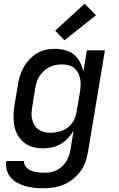

<svg xmlns="http://www.w3.org/2000/svg" viewBox="-20 -791 640 1034"><path d="M215 223Q190 223 165.5 220.5Q141 218 118 211.5Q95 205 74 194Q53 183 38 165.5Q23 148 16.5 124.5Q10 101 14 76H110Q108 89 114 99.5Q120 110 129 117Q138 124 149 128.5Q160 133 172 135Q184 137 196.5 138Q209 139 222 139Q238 139 255 136Q272 133 287.5 124.5Q303 116 316 103.5Q329 91 338 76Q347 61 352 45Q357 29 360 12L376 -86Q363 -65 345 -46Q327 -27 305.5 -14.5Q284 -2 259.5 3Q235 8 212 8Q183 8 156 0.5Q129 -7 108.5 -24Q88 -41 74.5 -65Q61 -89 56.5 -116.5Q52 -144 53 -173Q54 -202 59 -231L76 -331Q79 -355 86.5 -379.5Q94 -404 106.5 -427Q119 -450 137 -469.5Q155 -489 177.5 -503Q200 -517 225 -522.5Q250 -528 275 -528Q303 -528 330 -521Q357 -514 377.5 -497.5Q398 -481 410.5 -457Q423 -433 429 -406L448 -520H545L454 26Q450 53 440.5 80Q431 107 414 130.5Q397 154 373.5 173Q350 192 323.5 203Q297 214 269.5 218.5Q242 223 215 223ZM251 -76Q275 -76 300 -82.5Q325 -89 345.5 -105Q366 -121 378 -144.5Q390 -168 393 -192L410 -292Q413 -310 414 -328.5Q415 -347 412 -364.5Q409 -382 401 -397.5Q393 -413 380 -424Q367 -435 349.5 -439.5Q332 -444 314 -444Q297 -444 280 -441Q263 -438 247 -430Q231 -422 217.5 -410Q204 -398 193.5 -382.5Q183 -367 178 -350.5Q173 -334 170 -317L154 -217Q151 -200 150 -182.5Q149 -165 153 -148.5Q157 -132 165.5 -117.5Q174 -103 187.5 -93.5Q201 -84 217.5 -80Q234 -76 251 -76ZM327 -574 277 -626 436 -771 497 -709Z"/></svg>

Font: Iosevka Medium Extended
Style: Italic
Weight: 500
Width: 7
Italic angle: -9°
Monospace: yes
Designer: Belleve Invis
Foundry: Belleve Invis
Version: Version 32.5.0; ttfautohint (v1.8.4)